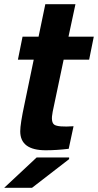

<svg xmlns="http://www.w3.org/2000/svg" viewBox="-30 -701 465 911"><path d="M220 -171Q210 -122 227.5 -109.5Q245 -97 319 -102L296 5Q238 12 187 12Q66 12 66 -78Q66 -113 86 -206L130 -418H55L77 -527H153L185 -681H328L295 -527H415L393 -418H272ZM-10 190 144 46H298V54L122 190Z"/></svg>

Font: Nacelle Bold
Style: Italic
Weight: 700
Italic angle: -12°
Designer: Sora Sagano
Foundry: Sora Sagano
Version: Version 1.000;FEAKit 1.0